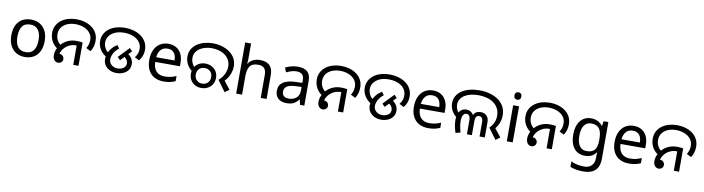

<svg xmlns="http://www.w3.org/2000/svg" viewBox="-32 -1665 10306 2810"><g transform="rotate(10 5121.0 -260.0)"><path d="M551 -269Q551 -180 520.5 -117.5Q490 -55 434 -22.5Q378 10 301 10Q230 10 174.5 -22.5Q119 -55 87 -117.5Q55 -180 55 -269Q55 -402 122 -474Q189 -546 304 -546Q377 -546 432.5 -513.5Q488 -481 519.5 -419.5Q551 -358 551 -269ZM146 -269Q146 -206 162.5 -159.5Q179 -113 214 -88Q249 -63 303 -63Q357 -63 392 -88Q427 -113 443.5 -159.5Q460 -206 460 -269Q460 -333 443 -378Q426 -423 391.5 -447.5Q357 -472 302 -472Q220 -472 183 -418Q146 -364 146 -269Z M772 -182Q707 -217 672 -277.5Q637 -338 637 -409Q637 -472 663 -520Q689 -568 733.5 -600.5Q778 -633 835 -649.5Q892 -666 955 -666Q1020 -666 1079.5 -649Q1139 -632 1185 -598.5Q1231 -565 1257.5 -515.5Q1284 -466 1284 -401Q1284 -355 1272 -315Q1260 -275 1237 -241L1168 -276Q1185 -302 1195 -333Q1205 -364 1205 -399Q1205 -447 1184 -483.5Q1163 -520 1127.5 -544.5Q1092 -569 1047 -581Q1002 -593 954 -593Q906 -593 863 -581Q820 -569 787.5 -545Q755 -521 736 -485.5Q717 -450 717 -404Q717 -355 740 -312Q763 -269 806 -243L772 -182ZM797 8Q775 8 757 -4Q739 -16 728.5 -38.5Q718 -61 718 -92Q718 -136 738 -182Q758 -228 795.5 -267Q833 -306 887.5 -330Q942 -354 1011 -354Q1033 -354 1057.5 -352Q1082 -350 1101 -346V0H1023V-310L1068 -283Q1053 -286 1039.5 -287Q1026 -288 1014 -288Q964 -288 922.5 -270Q881 -252 851.5 -222.5Q822 -193 806 -156.5Q790 -120 790 -84Q790 -69 797 -56.5Q804 -44 812 -33L754 -96Q756 -106 762.5 -112Q769 -118 778 -121Q787 -124 796 -124Q818 -124 833.5 -114.5Q849 -105 857.5 -89.5Q866 -74 866 -57Q866 -38 857 -23.5Q848 -9 832.5 -0.5Q817 8 797 8Z M1485 -196Q1419 -231 1384 -289.5Q1349 -348 1349 -414Q1349 -467 1371.5 -513Q1394 -559 1437 -593.5Q1480 -628 1541.5 -647Q1603 -666 1681 -666Q1745 -666 1805.5 -649Q1866 -632 1914 -598.5Q1962 -565 1990.5 -514.5Q2019 -464 2019 -396Q2019 -348 2003.5 -306.5Q1988 -265 1959 -232L1891 -268Q1915 -295 1927 -326.5Q1939 -358 1939 -395Q1939 -445 1917.5 -482Q1896 -519 1860 -543.5Q1824 -568 1778 -580.5Q1732 -593 1682 -593Q1596 -593 1539 -566.5Q1482 -540 1453.5 -497.5Q1425 -455 1425 -406Q1425 -361 1448.5 -318.5Q1472 -276 1512 -253L1485 -196ZM1466 -170Q1466 -207 1480 -246.5Q1494 -286 1525 -325Q1556 -364 1608 -398L1643 -352Q1588 -308 1565 -261.5Q1542 -215 1542 -177Q1542 -141 1559.5 -115Q1577 -89 1606 -75Q1635 -61 1670 -61Q1701 -61 1729 -71.5Q1757 -82 1775 -103.5Q1793 -125 1793 -156Q1793 -187 1773 -214.5Q1753 -242 1710 -263L1761 -310Q1817 -282 1841 -241.5Q1865 -201 1865 -157Q1865 -104 1836.5 -67Q1808 -30 1762.5 -11Q1717 8 1665 8Q1610 8 1564.5 -13.5Q1519 -35 1492.5 -75Q1466 -115 1466 -170ZM1644 -227 1796 -386 1837 -345 1685 -186Z M2343 -546Q2412 -546 2461.5 -516Q2511 -486 2537.5 -431.5Q2564 -377 2564 -304V-251H2197Q2199 -160 2243.5 -112.5Q2288 -65 2368 -65Q2419 -65 2458.5 -74.5Q2498 -84 2540 -102V-25Q2499 -7 2459 1.5Q2419 10 2364 10Q2288 10 2229.5 -21Q2171 -52 2138.5 -113.5Q2106 -175 2106 -264Q2106 -352 2135.5 -415Q2165 -478 2218.5 -512Q2272 -546 2343 -546ZM2342 -474Q2279 -474 2242.5 -433.5Q2206 -393 2199 -321H2472Q2472 -367 2458 -401Q2444 -435 2415.5 -454.5Q2387 -474 2342 -474Z M3154 -154Q3207 -198 3234 -255Q3261 -312 3261 -369Q3261 -423 3238 -465Q3215 -507 3176 -535.5Q3137 -564 3086.5 -578.5Q3036 -593 2980 -593Q2928 -593 2882 -580.5Q2836 -568 2800 -544Q2764 -520 2743.5 -485Q2723 -450 2723 -405Q2723 -362 2742.5 -321.5Q2762 -281 2796 -254L2768 -198Q2707 -238 2677 -294.5Q2647 -351 2647 -412Q2647 -475 2675 -522.5Q2703 -570 2750.5 -602Q2798 -634 2858 -650Q2918 -666 2982 -666Q3050 -666 3114 -648Q3178 -630 3229 -595Q3280 -560 3310.5 -507Q3341 -454 3341 -384Q3341 -335 3325 -287Q3309 -239 3279 -197Q3249 -155 3207 -123L3223 -184L3338 -38L3274 9ZM2926 8Q2874 8 2832 -14.5Q2790 -37 2765.5 -78Q2741 -119 2741 -174Q2741 -229 2765.5 -269.5Q2790 -310 2832 -332.5Q2874 -355 2926 -355Q2978 -355 3020.5 -332.5Q3063 -310 3088.5 -269.5Q3114 -229 3114 -174Q3114 -119 3088.5 -78Q3063 -37 3020.5 -14.5Q2978 8 2926 8ZM2927 -57Q2977 -57 3009.5 -89Q3042 -121 3042 -174Q3042 -226 3009.5 -257.5Q2977 -289 2927 -289Q2877 -289 2845 -257.5Q2813 -226 2813 -174Q2813 -122 2845.5 -89.5Q2878 -57 2927 -57Z M3532 -537Q3532 -518 3530.5 -498Q3529 -478 3527 -462H3533Q3550 -490 3576 -508Q3602 -526 3634 -535.5Q3666 -545 3700 -545Q3765 -545 3808.5 -524.5Q3852 -504 3874 -461Q3896 -418 3896 -349V0H3809V-343Q3809 -408 3780 -440Q3751 -472 3689 -472Q3599 -472 3565.5 -421.5Q3532 -371 3532 -277V0H3444V-760H3532Z M4265 -545Q4363 -545 4410 -502Q4457 -459 4457 -365V0H4393L4376 -76H4372Q4349 -47 4324.5 -27.5Q4300 -8 4268.5 1Q4237 10 4192 10Q4144 10 4105.5 -7Q4067 -24 4045 -59.5Q4023 -95 4023 -149Q4023 -229 4086 -272.5Q4149 -316 4280 -320L4371 -323V-355Q4371 -422 4342 -448Q4313 -474 4260 -474Q4218 -474 4180 -461.5Q4142 -449 4109 -433L4082 -499Q4117 -518 4165 -531.5Q4213 -545 4265 -545ZM4291 -259Q4191 -255 4152.5 -227Q4114 -199 4114 -148Q4114 -103 4141.5 -82Q4169 -61 4212 -61Q4280 -61 4325 -98.5Q4370 -136 4370 -214V-262Z M4705 -182Q4640 -217 4605 -277.5Q4570 -338 4570 -409Q4570 -472 4596 -520Q4622 -568 4666.5 -600.5Q4711 -633 4768 -649.5Q4825 -666 4888 -666Q4953 -666 5012.5 -649Q5072 -632 5118 -598.5Q5164 -565 5190.5 -515.5Q5217 -466 5217 -401Q5217 -355 5205 -315Q5193 -275 5170 -241L5101 -276Q5118 -302 5128 -333Q5138 -364 5138 -399Q5138 -447 5117 -483.5Q5096 -520 5060.5 -544.5Q5025 -569 4980 -581Q4935 -593 4887 -593Q4839 -593 4796 -581Q4753 -569 4720.5 -545Q4688 -521 4669 -485.5Q4650 -450 4650 -404Q4650 -355 4673 -312Q4696 -269 4739 -243L4705 -182ZM4730 8Q4708 8 4690 -4Q4672 -16 4661.5 -38.5Q4651 -61 4651 -92Q4651 -136 4671 -182Q4691 -228 4728.5 -267Q4766 -306 4820.5 -330Q4875 -354 4944 -354Q4966 -354 4990.5 -352Q5015 -350 5034 -346V0H4956V-310L5001 -283Q4986 -286 4972.5 -287Q4959 -288 4947 -288Q4897 -288 4855.5 -270Q4814 -252 4784.5 -222.5Q4755 -193 4739 -156.5Q4723 -120 4723 -84Q4723 -69 4730 -56.5Q4737 -44 4745 -33L4687 -96Q4689 -106 4695.5 -112Q4702 -118 4711 -121Q4720 -124 4729 -124Q4751 -124 4766.5 -114.5Q4782 -105 4790.5 -89.5Q4799 -74 4799 -57Q4799 -38 4790 -23.5Q4781 -9 4765.5 -0.5Q4750 8 4730 8Z M5418 -196Q5352 -231 5317 -289.5Q5282 -348 5282 -414Q5282 -467 5304.5 -513Q5327 -559 5370 -593.5Q5413 -628 5474.5 -647Q5536 -666 5614 -666Q5678 -666 5738.5 -649Q5799 -632 5847 -598.5Q5895 -565 5923.5 -514.5Q5952 -464 5952 -396Q5952 -348 5936.5 -306.5Q5921 -265 5892 -232L5824 -268Q5848 -295 5860 -326.5Q5872 -358 5872 -395Q5872 -445 5850.5 -482Q5829 -519 5793 -543.5Q5757 -568 5711 -580.5Q5665 -593 5615 -593Q5529 -593 5472 -566.5Q5415 -540 5386.5 -497.5Q5358 -455 5358 -406Q5358 -361 5381.5 -318.5Q5405 -276 5445 -253L5418 -196ZM5399 -170Q5399 -207 5413 -246.5Q5427 -286 5458 -325Q5489 -364 5541 -398L5576 -352Q5521 -308 5498 -261.5Q5475 -215 5475 -177Q5475 -141 5492.5 -115Q5510 -89 5539 -75Q5568 -61 5603 -61Q5634 -61 5662 -71.5Q5690 -82 5708 -103.5Q5726 -125 5726 -156Q5726 -187 5706 -214.5Q5686 -242 5643 -263L5694 -310Q5750 -282 5774 -241.5Q5798 -201 5798 -157Q5798 -104 5769.5 -67Q5741 -30 5695.5 -11Q5650 8 5598 8Q5543 8 5497.5 -13.5Q5452 -35 5425.5 -75Q5399 -115 5399 -170ZM5577 -227 5729 -386 5770 -345 5618 -186Z M6276 -546Q6345 -546 6394.5 -516Q6444 -486 6470.5 -431.5Q6497 -377 6497 -304V-251H6130Q6132 -160 6176.5 -112.5Q6221 -65 6301 -65Q6352 -65 6391.5 -74.5Q6431 -84 6473 -102V-25Q6432 -7 6392 1.5Q6352 10 6297 10Q6221 10 6162.5 -21Q6104 -52 6071.5 -113.5Q6039 -175 6039 -264Q6039 -352 6068.5 -415Q6098 -478 6151.5 -512Q6205 -546 6276 -546ZM6275 -474Q6212 -474 6175.5 -433.5Q6139 -393 6132 -321H6405Q6405 -367 6391 -401Q6377 -435 6348.5 -454.5Q6320 -474 6275 -474Z M7179 -154Q7224 -197 7243 -244.5Q7262 -292 7262 -341Q7262 -404 7237 -451.5Q7212 -499 7168 -530.5Q7124 -562 7066 -577.5Q7008 -593 6942 -593Q6882 -593 6830.5 -581Q6779 -569 6739.5 -544.5Q6700 -520 6678 -484.5Q6656 -449 6656 -402Q6656 -365 6672.5 -329Q6689 -293 6726 -258L6700 -201Q6637 -248 6608.5 -300.5Q6580 -353 6580 -409Q6580 -471 6607.5 -519Q6635 -567 6684.5 -599.5Q6734 -632 6801 -649Q6868 -666 6947 -666Q7028 -666 7099.5 -646Q7171 -626 7225.5 -587.5Q7280 -549 7310.5 -492.5Q7341 -436 7341 -362Q7341 -298 7315.5 -238Q7290 -178 7234 -123L7248 -184L7363 -39L7299 9ZM6705 9Q6690 -35 6680.5 -84.5Q6671 -134 6671 -179Q6671 -235 6687.5 -274.5Q6704 -314 6734 -334.5Q6764 -355 6804 -355Q6851 -355 6884 -327Q6917 -299 6922 -243H6900Q6904 -286 6920.5 -310.5Q6937 -335 6962.5 -345Q6988 -355 7017 -355Q7073 -355 7106 -321Q7139 -287 7139 -227V0H7061V-220Q7061 -227 7059.5 -239Q7058 -251 7052.5 -263.5Q7047 -276 7035.5 -285Q7024 -294 7004 -294Q6976 -294 6961.5 -273Q6947 -252 6947 -214V0H6873V-210Q6873 -253 6857.5 -273.5Q6842 -294 6815 -294Q6785 -294 6767 -264.5Q6749 -235 6749 -175Q6749 -150 6752.5 -121.5Q6756 -93 6762.5 -64.5Q6769 -36 6777 -9L6705 9Z M7554 -536V0H7466V-536ZM7511 -737Q7531 -737 7546.5 -723.5Q7562 -710 7562 -681Q7562 -653 7546.5 -639Q7531 -625 7511 -625Q7489 -625 7474 -639Q7459 -653 7459 -681Q7459 -710 7474 -723.5Q7489 -737 7511 -737Z M7806 -182Q7741 -217 7706 -277.5Q7671 -338 7671 -409Q7671 -472 7697 -520Q7723 -568 7767.5 -600.5Q7812 -633 7869 -649.5Q7926 -666 7989 -666Q8054 -666 8113.5 -649Q8173 -632 8219 -598.5Q8265 -565 8291.5 -515.5Q8318 -466 8318 -401Q8318 -355 8306 -315Q8294 -275 8271 -241L8202 -276Q8219 -302 8229 -333Q8239 -364 8239 -399Q8239 -447 8218 -483.5Q8197 -520 8161.5 -544.5Q8126 -569 8081 -581Q8036 -593 7988 -593Q7940 -593 7897 -581Q7854 -569 7821.5 -545Q7789 -521 7770 -485.5Q7751 -450 7751 -404Q7751 -355 7774 -312Q7797 -269 7840 -243L7806 -182ZM7831 8Q7809 8 7791 -4Q7773 -16 7762.5 -38.5Q7752 -61 7752 -92Q7752 -136 7772 -182Q7792 -228 7829.5 -267Q7867 -306 7921.5 -330Q7976 -354 8045 -354Q8067 -354 8091.5 -352Q8116 -350 8135 -346V0H8057V-310L8102 -283Q8087 -286 8073.5 -287Q8060 -288 8048 -288Q7998 -288 7956.5 -270Q7915 -252 7885.5 -222.5Q7856 -193 7840 -156.5Q7824 -120 7824 -84Q7824 -69 7831 -56.5Q7838 -44 7846 -33L7788 -96Q7790 -106 7796.5 -112Q7803 -118 7812 -121Q7821 -124 7830 -124Q7852 -124 7867.5 -114.5Q7883 -105 7891.5 -89.5Q7900 -74 7900 -57Q7900 -38 7891 -23.5Q7882 -9 7866.5 -0.5Q7851 8 7831 8Z M8626 -546Q8679 -546 8721.5 -526Q8764 -506 8794 -465H8799L8811 -536H8881V9Q8881 85 8855 136.5Q8829 188 8776 214Q8723 240 8641 240Q8583 240 8534.5 231.5Q8486 223 8448 206V125Q8486 145 8537 156Q8588 167 8646 167Q8715 167 8754.5 126.5Q8794 86 8794 16V-5Q8794 -17 8795 -39.5Q8796 -62 8797 -71H8793Q8765 -30 8723.5 -10Q8682 10 8627 10Q8523 10 8464.5 -63Q8406 -136 8406 -267Q8406 -395 8464.5 -470.5Q8523 -546 8626 -546ZM8638 -472Q8571 -472 8534 -418.5Q8497 -365 8497 -266Q8497 -167 8533.5 -114.5Q8570 -62 8640 -62Q8681 -62 8710 -72.5Q8739 -83 8758 -105.5Q8777 -128 8786 -163Q8795 -198 8795 -246V-267Q8795 -340 8778.5 -385Q8762 -430 8727 -451Q8692 -472 8638 -472Z M9258 -546Q9327 -546 9376.5 -516Q9426 -486 9452.5 -431.5Q9479 -377 9479 -304V-251H9112Q9114 -160 9158.5 -112.5Q9203 -65 9283 -65Q9334 -65 9373.5 -74.5Q9413 -84 9455 -102V-25Q9414 -7 9374 1.5Q9334 10 9279 10Q9203 10 9144.5 -21Q9086 -52 9053.5 -113.5Q9021 -175 9021 -264Q9021 -352 9050.5 -415Q9080 -478 9133.5 -512Q9187 -546 9258 -546ZM9257 -474Q9194 -474 9157.5 -433.5Q9121 -393 9114 -321H9387Q9387 -367 9373 -401Q9359 -435 9330.5 -454.5Q9302 -474 9257 -474Z M9697 -182Q9632 -217 9597 -277.5Q9562 -338 9562 -409Q9562 -472 9588 -520Q9614 -568 9658.5 -600.5Q9703 -633 9760 -649.5Q9817 -666 9880 -666Q9945 -666 10004.5 -649Q10064 -632 10110 -598.5Q10156 -565 10182.5 -515.5Q10209 -466 10209 -401Q10209 -355 10197 -315Q10185 -275 10162 -241L10093 -276Q10110 -302 10120 -333Q10130 -364 10130 -399Q10130 -447 10109 -483.5Q10088 -520 10052.5 -544.5Q10017 -569 9972 -581Q9927 -593 9879 -593Q9831 -593 9788 -581Q9745 -569 9712.5 -545Q9680 -521 9661 -485.5Q9642 -450 9642 -404Q9642 -355 9665 -312Q9688 -269 9731 -243L9697 -182ZM9722 8Q9700 8 9682 -4Q9664 -16 9653.5 -38.5Q9643 -61 9643 -92Q9643 -136 9663 -182Q9683 -228 9720.5 -267Q9758 -306 9812.5 -330Q9867 -354 9936 -354Q9958 -354 9982.5 -352Q10007 -350 10026 -346V0H9948V-310L9993 -283Q9978 -286 9964.5 -287Q9951 -288 9939 -288Q9889 -288 9847.5 -270Q9806 -252 9776.5 -222.5Q9747 -193 9731 -156.5Q9715 -120 9715 -84Q9715 -69 9722 -56.5Q9729 -44 9737 -33L9679 -96Q9681 -106 9687.5 -112Q9694 -118 9703 -121Q9712 -124 9721 -124Q9743 -124 9758.5 -114.5Q9774 -105 9782.5 -89.5Q9791 -74 9791 -57Q9791 -38 9782 -23.5Q9773 -9 9757.5 -0.5Q9742 8 9722 8Z"/></g></svg>

Font: oriya15
Style: Book
Weight: 400
Designer: Jelle Bosma - Monotype Design Team
Foundry: Monotype Imaging Inc.
Version: Version 2.003